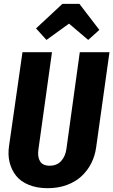

<svg xmlns="http://www.w3.org/2000/svg" viewBox="-20 -965 591 1001"><path d="M222.2 -756.8 168 -816.9 305.2 -944.8H394L498 -809.1L439.9 -756.8L339.8 -841.8ZM550.8 -692.9 481 -194.8Q474.6 -150.4 455.1 -112.5Q435.5 -74.7 404.5 -45.9Q373.5 -17.1 328.4 -0.5Q283.2 16.1 229 16.1Q172.4 16.1 129.6 -1.5Q86.9 -19 63.2 -49.6Q39.6 -80.1 30 -118.9Q20.5 -157.7 26.9 -202.1L97.2 -692.9H251L180.2 -185.1Q174.8 -147.5 188.7 -124.3Q202.6 -101.1 238.8 -101.1Q276.9 -101.1 298.8 -125.5Q320.8 -149.9 326.2 -188L396 -692.9Z"/></svg>

Font: Fira Sans Compressed
Style: Bold Italic
Weight: 700
Width: 3
Italic angle: -8°
Designer: Carrois Corporate & Edenspiekermann AG
Foundry: Carrois Corporate GbR & Edenspiekermann AG
Version: Version 4.203;PS 004.203;hotconv 1.0.88;makeotf.lib2.5.64775